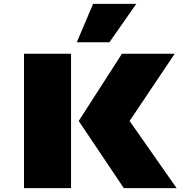

<svg xmlns="http://www.w3.org/2000/svg" viewBox="-20 -980 950 1000"><path d="M690 -960 550 -760H380L465 -960ZM350 0H105V-700H350ZM900 0H625L390 -350L615 -700H890L655 -350Z"/></svg>

Font: Imperial One
Style: Regular
Weight: 400
Designer: Jovanny Lemonad
Foundry: Jovanny Lemonad
Version: Version 1.000